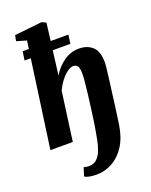

<svg xmlns="http://www.w3.org/2000/svg" viewBox="-191 -917 1000 1273"><g transform="rotate(-20 309.0 -280.5)"><path d="M250 -446.5Q282.5 -500.5 330.8 -534.2Q379 -568 438 -568Q495 -568 532 -535.2Q569 -502.5 569 -420.5Q569 -413.5 565.8 -383.8Q562.5 -354 557 -311Q551.5 -268 545.2 -219.8Q539 -171.5 533 -126.5Q527 -81.5 522.2 -47.8Q517.5 -14 515.5 -0.5Q502.5 84 465.8 141.5Q429 199 376.5 228.2Q324 257.5 263.5 257.5Q234.5 257.5 212.5 253Q190.5 248.5 180.5 240L199 181.5Q206 183.5 216 185.5Q226 187.5 235.5 187Q270 187 291.2 166.8Q312.5 146.5 325.2 113.8Q338 81 345.2 42.8Q352.5 4.5 358.5 -31.5Q361.5 -46.5 366.8 -83.5Q372 -120.5 378.5 -168Q385 -215.5 390.5 -263.2Q396 -311 399.8 -349Q403.5 -387 403 -403.5Q402.5 -444.5 392.5 -458.2Q382.5 -472 362.5 -472Q342.5 -472 319 -454.5Q295.5 -437 273.5 -408.2Q251.5 -379.5 235.5 -345.5L188.5 0H30.5L116.5 -617H72.5L82 -679H125.5L133.5 -736L63.5 -756.5L71.5 -796.5L265 -817.5L295 -803.5L279.5 -679H404.5L396 -617H271.5Z"/></g></svg>

Font: Merriweather Black
Style: Italic
Weight: 900
Italic angle: -7.8°
Designer: Eben Sorkin
Foundry: Eben Sorkin
Version: Version 2.200;gftools[0.9.31]